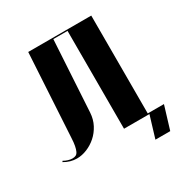

<svg xmlns="http://www.w3.org/2000/svg" viewBox="-144 -608 795 831"><g transform="rotate(-30 253.0 -193.0)"><path d="M0 -8Q15 1 31 5.5Q47 10 63 10Q88 10 113.5 -0.5Q139 -11 160 -29.5Q181 -48 195 -74.5Q209 -101 211 -134L232 -489H303V0H425V-495H110L86 -80Q85 -57 82 -41.5Q79 -26 74.5 -16.5Q70 -7 63 -3.5Q56 0 46 0Q36 0 24.5 -3.5Q13 -7 3 -13ZM471 109 506 -6H418V0H430L397 109Z"/></g></svg>

Font: Moniqa Black
Style: Regular
Weight: 900
Designer: Rajesh Rajput
Foundry: Rajesh Rajput
Version: Version 1.000